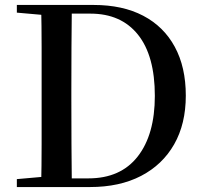

<svg xmlns="http://www.w3.org/2000/svg" viewBox="-20 -755 821 775"><path d="M48 0V-32L195 -45H208V0ZM146 0Q148 -85 148 -172.5Q148 -260 148 -359V-388Q148 -478 148 -564Q148 -650 146 -735H270Q269 -651 268.5 -564.5Q268 -478 268 -388V-359Q268 -261 268.5 -173.5Q269 -86 270 0ZM208 0V-35H337Q467 -35 536 -123.5Q605 -212 605 -368Q605 -530 537 -615Q469 -700 345 -700H208V-735H358Q475 -735 558 -691.5Q641 -648 685.5 -566Q730 -484 730 -369Q730 -255 683 -172.5Q636 -90 549.5 -45Q463 0 343 0ZM48 -704V-735H208V-691H195Z"/></svg>

Font: Noto Serif SC ExtraLight SemiBold
Style: Regular
Weight: 600
Version: Version 2.002-H1;hotconv 1.1.0;makeotfexe 2.6.0